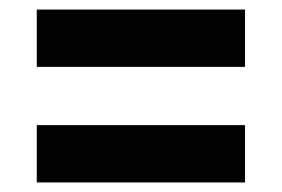

<svg xmlns="http://www.w3.org/2000/svg" viewBox="-20 -561 590 402"><path d="M57 -299H493V-179H57ZM57 -541H493V-421H57Z"/></svg>

Font: 
Style: 㨦
Weight: 700
Designer: A.Korolkova, Vitaly Kuzmin
Foundry: ParaType Ltd
Version: Version 2.000